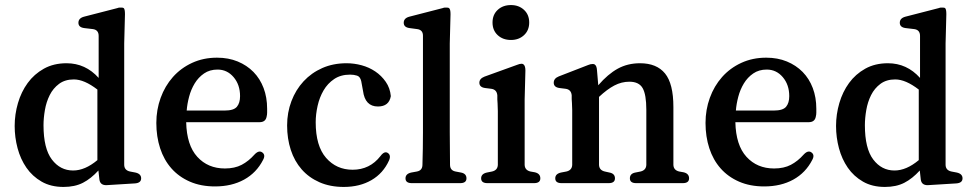

<svg xmlns="http://www.w3.org/2000/svg" viewBox="-20 -724 3844 759"><path d="M471 -73Q471 -51 494 -46L515 -42Q538 -37 538 -19Q538 -1 514 1L400 8Q376 8 373 -14L369 -50Q340 -18 308 -1.5Q276 15 231 15Q181 15 144.5 -6Q108 -27 84.5 -61Q61 -95 49.5 -138Q38 -181 38 -226Q38 -272 51 -316.5Q64 -361 89.5 -396Q115 -431 153.5 -452.5Q192 -474 243 -474Q318 -474 370 -416V-582Q370 -606 347 -609L313 -613Q290 -616 290 -634Q290 -652 312 -658L444 -692Q449 -694 452.5 -694Q456 -694 460 -694Q467 -694 469 -692Q474 -688 474 -668L471 -552ZM365 -91V-370Q313 -410 272 -410Q237 -410 213.5 -392.5Q190 -375 176.5 -348Q163 -321 157.5 -289Q152 -257 152 -229Q152 -137 185 -93.5Q218 -50 269 -50Q316 -50 365 -91Z M1034 -263Q1030 -241 1006 -241H716Q718 -150 760 -104Q802 -58 869 -58Q908 -58 935.5 -72.5Q963 -87 986 -113Q997 -125 1007 -125Q1012 -125 1016 -122Q1031 -112 1020 -92Q994 -41 945 -14Q896 13 830 13Q774 13 730.5 -6Q687 -25 657.5 -58.5Q628 -92 613 -138Q598 -184 598 -238Q598 -290 615 -337Q632 -384 663.5 -419.5Q695 -455 739.5 -475.5Q784 -496 838 -496Q883 -496 919.5 -481Q956 -466 982 -439.5Q1008 -413 1022 -376Q1036 -339 1036 -294Q1036 -286 1036 -278.5Q1036 -271 1034 -263ZM718 -287H868Q904 -287 916.5 -302Q929 -317 929 -344Q929 -389 903.5 -419Q878 -449 840 -449Q809 -449 786.5 -433.5Q764 -418 749.5 -394Q735 -370 727.5 -341.5Q720 -313 718 -287Z M1484 -107Q1495 -122 1505 -122Q1508 -122 1512 -120Q1527 -111 1518 -90Q1495 -39 1448.5 -12Q1402 15 1339 15Q1285 15 1243 -3.5Q1201 -22 1172.5 -54.5Q1144 -87 1129.5 -131.5Q1115 -176 1115 -228Q1115 -279 1132 -324Q1149 -369 1180 -402.5Q1211 -436 1254 -455Q1297 -474 1350 -474Q1380 -474 1409.5 -466Q1439 -458 1463.5 -441.5Q1488 -425 1505 -400.5Q1522 -376 1525 -344Q1518 -303 1474 -303Q1423 -303 1415 -365L1408 -403Q1404 -421 1391.5 -425Q1379 -429 1364 -429Q1327 -429 1301 -411.5Q1275 -394 1259 -366.5Q1243 -339 1235.5 -305.5Q1228 -272 1228 -241Q1228 -147 1269 -100Q1310 -53 1374 -53Q1442 -53 1484 -107Z M1759 -73Q1759 -50 1781 -46L1802 -42Q1824 -38 1824 -19Q1824 0 1799 0H1608Q1583 0 1583 -19Q1583 -37 1606 -42L1628 -46Q1650 -50 1650 -73Q1651 -105 1651.5 -137Q1652 -169 1652 -201V-583Q1652 -606 1629 -609L1599 -613Q1576 -616 1576 -634Q1576 -652 1598 -658L1730 -692Q1735 -694 1738.5 -694Q1742 -694 1746 -694Q1753 -694 1755 -692Q1761 -688 1761 -668L1758 -552V-201Q1758 -169 1758.5 -137Q1759 -105 1759 -73Z M2054 -72Q2055 -51 2077 -46L2094 -43Q2116 -38 2116 -19Q2116 0 2091 0H1907Q1882 0 1882 -19Q1882 -37 1905 -42L1925 -46Q1947 -51 1948 -72V-249Q1948 -269 1948 -285Q1948 -301 1947 -315Q1946 -323 1946 -331Q1946 -339 1946 -347Q1944 -370 1922 -373L1898 -376Q1875 -379 1875 -397Q1875 -413 1895 -421L2025 -468Q2030 -470 2034 -471Q2038 -472 2042 -472Q2047 -472 2050 -469Q2057 -463 2057 -445L2054 -331ZM2000 -566Q1968 -566 1947.5 -585Q1927 -604 1927 -635Q1927 -666 1947.5 -685Q1968 -704 2000 -704Q2031 -704 2051.5 -685Q2072 -666 2072 -635Q2072 -604 2051.5 -585Q2031 -566 2000 -566Z M2642 -72Q2643 -51 2665 -46L2682 -43Q2704 -38 2704 -19Q2704 0 2679 0H2495Q2470 0 2470 -19Q2470 -38 2492 -42L2512 -46Q2534 -51 2535 -72V-290Q2535 -350 2520.5 -375.5Q2506 -401 2468 -401Q2437 -401 2408.5 -386Q2380 -371 2348 -341V-72Q2349 -51 2371 -46L2389 -42Q2411 -38 2411 -19Q2411 0 2386 0H2200Q2175 0 2175 -19Q2175 -37 2198 -42L2219 -46Q2241 -51 2242 -72V-253Q2242 -273 2242 -289Q2242 -305 2241 -317Q2240 -325 2240 -332Q2240 -339 2240 -347Q2238 -370 2216 -373L2192 -376Q2169 -379 2169 -397Q2169 -414 2189 -422L2305 -467Q2314 -471 2323 -471Q2329 -471 2331 -469Q2339 -464 2340 -446L2345 -387Q2383 -431 2422 -452.5Q2461 -474 2510 -474Q2576 -474 2609 -433.5Q2642 -393 2642 -301Z M3205 -263Q3201 -241 3177 -241H2887Q2889 -150 2931 -104Q2973 -58 3040 -58Q3079 -58 3106.5 -72.5Q3134 -87 3157 -113Q3168 -125 3178 -125Q3183 -125 3187 -122Q3202 -112 3191 -92Q3165 -41 3116 -14Q3067 13 3001 13Q2945 13 2901.5 -6Q2858 -25 2828.5 -58.5Q2799 -92 2784 -138Q2769 -184 2769 -238Q2769 -290 2786 -337Q2803 -384 2834.5 -419.5Q2866 -455 2910.5 -475.5Q2955 -496 3009 -496Q3054 -496 3090.5 -481Q3127 -466 3153 -439.5Q3179 -413 3193 -376Q3207 -339 3207 -294Q3207 -286 3207 -278.5Q3207 -271 3205 -263ZM2889 -287H3039Q3075 -287 3087.5 -302Q3100 -317 3100 -344Q3100 -389 3074.5 -419Q3049 -449 3011 -449Q2980 -449 2957.5 -433.5Q2935 -418 2920.5 -394Q2906 -370 2898.5 -341.5Q2891 -313 2889 -287Z M3718 -73Q3718 -51 3741 -46L3762 -42Q3785 -37 3785 -19Q3785 -1 3761 1L3647 8Q3623 8 3620 -14L3616 -50Q3587 -18 3555 -1.5Q3523 15 3478 15Q3428 15 3391.5 -6Q3355 -27 3331.5 -61Q3308 -95 3296.5 -138Q3285 -181 3285 -226Q3285 -272 3298 -316.5Q3311 -361 3336.5 -396Q3362 -431 3400.5 -452.5Q3439 -474 3490 -474Q3565 -474 3617 -416V-582Q3617 -606 3594 -609L3560 -613Q3537 -616 3537 -634Q3537 -652 3559 -658L3691 -692Q3696 -694 3699.5 -694Q3703 -694 3707 -694Q3714 -694 3716 -692Q3721 -688 3721 -668L3718 -552ZM3612 -91V-370Q3560 -410 3519 -410Q3484 -410 3460.5 -392.5Q3437 -375 3423.5 -348Q3410 -321 3404.5 -289Q3399 -257 3399 -229Q3399 -137 3432 -93.5Q3465 -50 3516 -50Q3563 -50 3612 -91Z"/></svg>

Font: Song Myung
Style: Regular
Weight: 400
Designer: JIKJI
Foundry: JIKJI
Version: Version 1.00